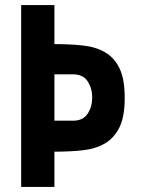

<svg xmlns="http://www.w3.org/2000/svg" viewBox="-20 -742 580 762"><path d="M64 -722H196V-567Q257 -567 308.5 -561.5Q360 -556 397 -534.5Q434 -513 454.5 -470.5Q475 -428 475 -353Q475 -279 454 -236.5Q433 -194 396 -172.5Q359 -151 308 -145.5Q257 -140 196 -140V0H64ZM196 -263H270Q310 -263 328 -291Q346 -319 346 -355Q346 -391 328 -419Q310 -447 270 -447H196Z"/></svg>

Font: PostBus
Style: Regular
Weight: 400
Designer: Peter Wiegel
Version: Version 1.001